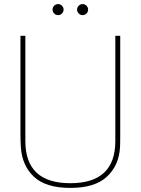

<svg xmlns="http://www.w3.org/2000/svg" viewBox="-20 -905 688 939"><path d="M568 -254Q568 -201 567 -185Q562 -96 503 -41Q444 14 324 14Q204 14 146 -40.5Q88 -95 82 -185Q80 -216 80 -254V-730H104V-215Q104 -9 324 -9Q544 -9 544 -215V-730H568ZM245 -839Q237 -847 237 -858Q237 -869 245 -877Q253 -885 264 -885Q275 -885 283 -877Q291 -869 291 -858Q291 -847 283 -839Q275 -831 264 -831Q253 -831 245 -839ZM365 -839Q357 -847 357 -858Q357 -869 365 -877Q373 -885 384 -885Q395 -885 403 -877Q411 -869 411 -858Q411 -847 403 -839Q395 -831 384 -831Q373 -831 365 -839Z"/></svg>

Font: Nacelle Thin
Style: Regular
Weight: 100
Designer: Sora Sagano
Foundry: Sora Sagano
Version: Version 1.000;FEAKit 1.0